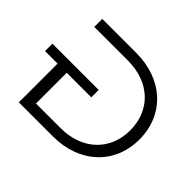

<svg xmlns="http://www.w3.org/2000/svg" viewBox="-154 -920 1139 1139"><g transform="rotate(45 415.5 -350.0)"><path d="M118 -325V0H404C628 0 780 -144 780 -350C780 -556 628 -700 404 -700H118V-633H400C584 -633 703 -517 703 -350C703 -183 584 -67 400 -67H195V-325H401V-387H13V-325Z"/></g></svg>

Font: Montserrat-Alt1
Style: Regular
Weight: 400
Designer: Differentunic
Foundry: Differentunic
Version: Version 7.222